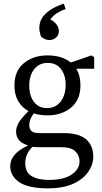

<svg xmlns="http://www.w3.org/2000/svg" viewBox="-20 -791 558 1050"><path d="M237 -200Q285 -200 312 -236Q339 -272 339 -327Q339 -380 313.5 -413.5Q288 -447 241 -447Q194 -447 167 -412.5Q140 -378 140 -323Q140 -268 165.5 -234Q191 -200 237 -200ZM239 -160Q200 -160 165 -171Q140 -139 140 -107Q140 -87 151.5 -75Q163 -63 198 -63H329Q412 -63 451 -29Q490 5 490 66Q490 109 462.5 149Q435 189 380 214Q325 239 243 239Q134 239 85 205Q36 171 36 118Q36 86 57.5 58.5Q79 31 134 4Q68 -14 68 -72Q68 -96 83.5 -122Q99 -148 136 -183Q100 -203 79.5 -238Q59 -273 59 -324Q59 -403 110.5 -445.5Q162 -488 240 -488Q319 -488 367 -449L480 -488L495 -478V-415H397Q420 -378 420 -324Q420 -245 368.5 -202.5Q317 -160 239 -160ZM118 102Q118 151 153 172Q188 193 247 193Q329 193 372 163.5Q415 134 415 92Q415 59 392 36.5Q369 14 315 14H198Q188 14 177.5 13.5Q167 13 157 12Q136 34 127 55.5Q118 77 118 102ZM195 -638Q195 -673 214 -698.5Q233 -724 263.5 -742Q294 -760 329 -771L339 -742Q312 -732 291.5 -719Q271 -706 255 -685Q275 -675 288.5 -658Q302 -641 302 -621Q302 -599 286.5 -585.5Q271 -572 250 -572Q226 -572 204 -591Q199 -607 197 -617.5Q195 -628 195 -638Z"/></svg>

Font: Source Serif Pro
Style: Regular
Weight: 400
Designer: Frank Grießhammer
Foundry: Adobe Systems Incorporated
Version: Version 3.001;hotconv 1.0.111;makeotfexe 2.5.65597